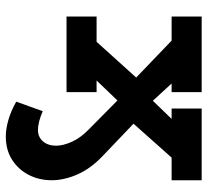

<svg xmlns="http://www.w3.org/2000/svg" viewBox="-46 -448 698 645"><g transform="rotate(90 302.5 -125.0)"><path d="M438 204Q413 204 383 195.5Q353 187 321 169L353 80Q372 88 387.5 92Q403 96 416 96Q440 96 454.5 79Q469 62 469 35Q469 12 456 -17.5Q443 -47 413 -76L317 -171L250 -101H289V0H35V-101H120L240 -234L116 -353H35V-454H289V-353H260L318 -290L379 -353H344V-454H585V-353H509L395 -225L504 -121Q546 -81 565.5 -36.5Q585 8 585 50Q585 92 567 127Q549 162 516 183Q483 204 438 204Z"/></g></svg>

Font: Podkova ExtraBold
Style: Regular
Weight: 800
Designer: Ilya Yudin
Foundry: Cyreal (www.cyreal.org)
Version: Version 2.103